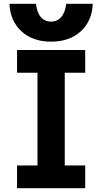

<svg xmlns="http://www.w3.org/2000/svg" viewBox="-20 -994 540 1014"><path d="M70 0V-120H178V-610H70V-730H430V-610H322V-120H430V0ZM250 -774Q153 -774 93.5 -828.5Q34 -883 30 -974H170Q175 -928 195.5 -904Q216 -880 250 -880Q283 -880 303.5 -904Q324 -928 330 -974H470Q466 -883 406.5 -828.5Q347 -774 250 -774Z"/></svg>

Font: M PLUS Code Latin
Style: Bold
Weight: 700
Designer: Coji Morishita
Foundry: UNDERFOREST DESIGN
Version: Version 1.002; ttfautohint (v1.8.3)